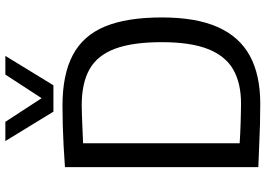

<svg xmlns="http://www.w3.org/2000/svg" viewBox="-154 -804 968 699"><g transform="rotate(-90 329.5 -454.0)"><path d="M302 10Q264 10 225 9Q186 8 147.5 6Q109 4 71 3V-701Q112 -704 149.5 -706Q187 -708 222.5 -709Q258 -710 295 -710Q408 -710 479 -672.5Q550 -635 583 -555.5Q616 -476 616 -348Q616 -224 581 -145Q546 -66 476.5 -28Q407 10 302 10ZM302 -60Q377 -60 426.5 -88.5Q476 -117 501 -180.5Q526 -244 526 -348Q526 -455 502 -519Q478 -583 427.5 -611.5Q377 -640 296 -640Q278 -640 254 -639Q230 -638 205 -637Q180 -636 158 -635V-65Q173 -64 192.5 -63Q212 -62 231.5 -61.5Q251 -61 269.5 -60.5Q288 -60 302 -60ZM476 -918 369 -743H273L166 -918H236L322 -786L408 -918Z"/></g></svg>

Font: Georama ExtraCondensed Thin
Style: Regular
Weight: 400
Version: Version 1.001